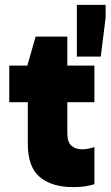

<svg xmlns="http://www.w3.org/2000/svg" viewBox="-20 -759 453 787"><path d="M280 8Q193 8 143.5 -33Q94 -74 94 -169V-484L92 -490L126 -609H256V-213Q256 -177 272.5 -162Q289 -147 316 -147Q331 -147 344.5 -150Q358 -153 367 -156V-4Q348 2 327 5Q306 8 280 8ZM18 -340V-490H367V-340ZM413 -739V-687L393 -527H295V-739Z"/></svg>

Font: Gabarito ExtraBold
Style: Regular
Weight: 800
Designer: Leandro Assis / Alvaro Franca / Felipe Casaprima
Foundry: Naipe Foundry
Version: Version 1.000